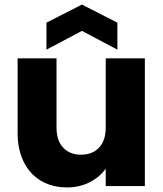

<svg xmlns="http://www.w3.org/2000/svg" viewBox="-20 -813 714 839"><path d="M613 -558V0H442V-76Q416 -39 371.5 -16.5Q327 6 273 6Q209 6 160 -22.5Q111 -51 84 -105Q57 -159 57 -232V-558H227V-255Q227 -199 256 -168Q285 -137 334 -137Q384 -137 413 -168Q442 -199 442 -255V-558ZM338 -678 183 -596V-714L338 -793L493 -714V-596Z"/></svg>

Font: Fz Poppins
Style: Bold
Weight: 700
Designer: Ninad Kale (Devanagari), Jonny Pinhorn (Latin)
Foundry: Indian Type Foundry
Version: Vit hóa bi Vntype.Com & FontZin.Com